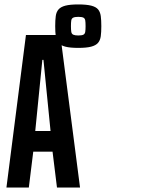

<svg xmlns="http://www.w3.org/2000/svg" viewBox="-20 -846 723 866"><path d="M9 0 97 -688H252L341 0H237L217 -162H130L110 0ZM139 -255H208L176 -576H171ZM333 -630Q296 -630 275 -635.5Q254 -641 244 -652.5Q234 -664 231.5 -682.5Q229 -701 229 -728Q229 -755 231.5 -773.5Q234 -792 244 -803.5Q254 -815 275 -820.5Q296 -826 333 -826Q370 -826 391.5 -820.5Q413 -815 422.5 -803.5Q432 -792 434.5 -773.5Q437 -755 437 -728Q437 -701 434.5 -682.5Q432 -664 422 -652.5Q412 -641 391 -635.5Q370 -630 333 -630ZM333 -686Q349 -686 356 -689.5Q363 -693 364.5 -702.5Q366 -712 366 -728Q366 -745 364.5 -754Q363 -763 356 -766.5Q349 -770 333 -770Q318 -770 310.5 -766.5Q303 -763 301.5 -754Q300 -745 300 -728Q300 -712 301.5 -702.5Q303 -693 310.5 -689.5Q318 -686 333 -686Z"/></svg>

Font: Saira UltraCondensed
Style: Bold
Weight: 700
Width: 1
Designer: Hector Gatti with collaboration of the Omnibus-Type team
Foundry: Omnibus-Type
Version: Version 1.101